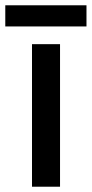

<svg xmlns="http://www.w3.org/2000/svg" viewBox="-38 -706 347 726"><path d="M289 -686H-18V-606H289ZM189 0V-539H83V0Z"/></svg>

Font: Noto Sans Malayalam Medium
Style: Regular
Weight: 500
Designer: Jelle Bosma - Monotype Design Team
Foundry: Monotype Imaging Inc.
Version: Version 2.104